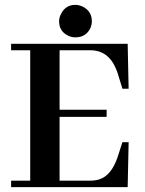

<svg xmlns="http://www.w3.org/2000/svg" viewBox="-20 -765 592 785"><path d="M505.9 -402.3 502 -585.9H25.4V-559.6H103.5V-26.4H25.4V0H502L505.9 -183.6H480.5L460.9 -123Q435.5 -46.9 384.8 -31.2Q368.2 -26.4 348.6 -26.4H223.6V-287.1H416V-316.4H223.6V-559.6H348.6Q423.8 -559.6 455.1 -481.4Q459 -472.7 461.9 -462.9L480.5 -402.3ZM355.5 -677.7Q355.5 -718.8 319.3 -737.3Q303.7 -745.1 288.1 -745.1Q249 -745.1 230.5 -710Q221.7 -694.3 221.7 -677.7Q221.7 -636.7 258.8 -619.1Q272.5 -612.3 288.1 -612.3Q329.1 -612.3 347.7 -646.5Q355.5 -662.1 355.5 -677.7Z"/></svg>

Font: Abhaya Libre
Style: Bold
Weight: 700
Designer: Pushpananda Ekanayake, Sol Matas, Pathum Egodawatta
Foundry: Mooniak
Version: Version 1.050 ; ttfautohint (v1.6)